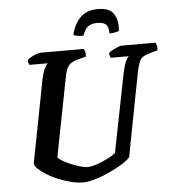

<svg xmlns="http://www.w3.org/2000/svg" viewBox="-60 -963 914 1017"><g transform="rotate(-5 397.5 -454.0)"><path d="M342 0Q310 0 275 -9Q240 -18 206.5 -32Q173 -46 146.5 -63Q120 -80 104 -96Q88 -112 89 -124L174 -564Q181 -597 191 -618Q201 -639 209 -645H112Q110 -648 107 -655Q104 -662 105 -671Q112 -679 126 -686.5Q140 -694 154 -699Q168 -704 174 -704H405Q408 -700 411.5 -689.5Q415 -679 413 -663L365 -650Q334 -641 320 -624Q306 -607 298 -564L216 -144Q224 -134 243 -123Q262 -112 286.5 -102Q311 -92 333.5 -85.5Q356 -79 370 -79Q391 -79 421 -89Q451 -99 479 -113.5Q507 -128 522 -140L606 -564Q614 -600 623.5 -620.5Q633 -641 641 -645H544Q543 -647 540 -654.5Q537 -662 537 -671Q544 -678 558.5 -685.5Q573 -693 586.5 -698.5Q600 -704 606 -704H787Q789 -700 792.5 -689.5Q796 -679 794 -663L749 -650Q730 -645 717 -637Q704 -629 696 -611Q688 -593 680 -555L595 -112Q583 -97 553 -78Q523 -59 484 -41Q445 -23 407 -11.5Q369 0 342 0ZM410 -774Q387 -774 374 -777Q361 -780 357 -783Q371 -841 405 -874.5Q439 -908 498 -908Q559 -908 582 -874Q605 -840 599 -783Q594 -780 579.5 -777Q565 -774 548 -774Q548 -812 533 -823.5Q518 -835 488 -835Q459 -835 441 -823Q423 -811 410 -774Z"/></g></svg>

Font: Texturina Medium 12pt
Style: Bold Italic
Weight: 700
Italic angle: -11°
Version: Version 1.002